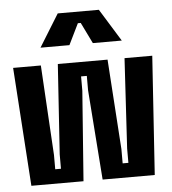

<svg xmlns="http://www.w3.org/2000/svg" viewBox="-51 -753 715 800"><g transform="rotate(-5 306.0 -353.0)"><path d="M48 0 15 -496H131L153 -120V-60H177V-120L202 -496H410L435 -120V-60H459V-120L481 -496H597L564 0H346L318 -376V-436H294V-376L266 0ZM136 -570 220 -706H392L476 -570H355L312 -658H300L257 -570Z"/></g></svg>

Font: Space Mono
Style: Bold
Weight: 700
Monospace: yes
Designer: Colophon Foundry + Benjamin Critton
Foundry: Colophon Foundry & Benjamin Critton
Version: Version 1.003; ttfautohint (v1.8.4.7-5d5b)